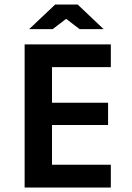

<svg xmlns="http://www.w3.org/2000/svg" viewBox="-20 -836 590 856"><path d="M89.8 0V-638.2H474.1V-536.6H211.9V-377.9H461.9V-278.8H211.9V-101.6H474.1V0ZM441.9 -706.1H335L274.9 -752L214.8 -706.1H109.9L226.1 -815.9H326.2ZM0 -638.2Z"/></svg>

Font: Code New Roman
Style: Bold
Weight: 700
Monospace: yes
Designer: Sam Radian
Foundry: Code New Roman
Version: Version 1.508 October 19, 2014